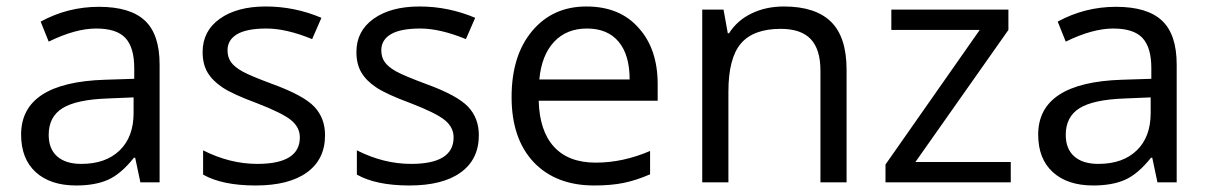

<svg xmlns="http://www.w3.org/2000/svg" viewBox="-20 -565 3748 595"><path d="M106 -498Q189.9 -543.9 286.6 -543.9Q383.3 -543.9 429 -501.2Q474.6 -458.5 474.6 -365.2V0H415L398.9 -76.2H395Q355 -25.9 315.2 -8.1Q275.4 9.8 215.8 9.8Q136.2 9.8 90.8 -31.5Q45.4 -72.8 45.4 -147.9Q45.4 -309.6 305.2 -317.9L396 -320.8V-354Q396 -417.5 368.9 -447Q341.8 -476.6 277.8 -476.6Q213.9 -476.6 130.9 -436ZM130.9 -147Q130.9 -103.5 157.2 -80.3Q183.6 -57.1 231.9 -57.1Q307.6 -57.1 350.8 -98.9Q394 -140.6 394 -214.8V-263.2L313 -259.8Q216.3 -256.3 173.6 -229.7Q130.9 -203.1 130.9 -147Z M777.3 -57.1Q909.2 -57.1 909.2 -139.2Q909.2 -170.4 882.1 -192.6Q855 -214.8 776.4 -245.1Q701.2 -272.9 669.7 -293.9Q638.2 -314.9 623 -340.8Q607.9 -366.7 607.9 -403.8Q607.9 -468.8 661.1 -506.8Q714.4 -544.9 803.7 -544.9Q893.1 -544.9 976.1 -509.8L947.3 -443.8Q867.2 -476.6 805.9 -476.6Q744.6 -476.6 714.8 -459Q685.1 -441.4 685.1 -409.2Q685.1 -387.7 695.8 -372.6Q706.5 -357.4 731 -343.8Q755.4 -330.1 825.2 -304.2Q920.4 -269.5 953.9 -234.4Q987.3 -199.2 987.3 -146Q987.3 -71.3 931.4 -30.8Q875.5 9.8 772.2 9.8Q668.9 9.8 609.4 -23.9V-99.1Q692.4 -57.1 777.3 -57.1Z M1253.9 -57.1Q1385.7 -57.1 1385.7 -139.2Q1385.7 -170.4 1358.6 -192.6Q1331.5 -214.8 1252.9 -245.1Q1177.7 -272.9 1146.2 -293.9Q1114.7 -314.9 1099.6 -340.8Q1084.5 -366.7 1084.5 -403.8Q1084.5 -468.8 1137.7 -506.8Q1190.9 -544.9 1280.3 -544.9Q1369.6 -544.9 1452.6 -509.8L1423.8 -443.8Q1343.8 -476.6 1282.5 -476.6Q1221.2 -476.6 1191.4 -459Q1161.6 -441.4 1161.6 -409.2Q1161.6 -387.7 1172.4 -372.6Q1183.1 -357.4 1207.5 -343.8Q1231.9 -330.1 1301.8 -304.2Q1397 -269.5 1430.4 -234.4Q1463.9 -199.2 1463.9 -146Q1463.9 -71.3 1408 -30.8Q1352.1 9.8 1248.8 9.8Q1145.5 9.8 1085.9 -23.9V-99.1Q1168.9 -57.1 1253.9 -57.1Z M1821.3 9.8Q1702.6 9.8 1633.8 -62.5Q1565.4 -135.3 1565.4 -264.2Q1565.4 -393.1 1629.2 -469Q1692.9 -544.9 1797.1 -544.9Q1901.4 -544.9 1959.5 -478Q2018.1 -413.1 2018.1 -304.2V-252.9H1649.4Q1651.9 -159.2 1696.8 -110.1Q1741.7 -61 1826.2 -61Q1910.6 -61 1994.6 -97.2V-24.9Q1952.1 -6.3 1913.3 1.7Q1874.5 9.8 1821.3 9.8ZM1931.2 -318.8Q1931.2 -395 1897 -435.8Q1862.8 -476.6 1799.1 -476.6Q1735.4 -476.6 1696.8 -435.1Q1658.2 -393.6 1651.4 -318.8Z M2409.2 -544.9Q2506.8 -544.9 2555.2 -497.6Q2603.5 -450.2 2603.5 -349.1V0H2522.5V-346.2Q2522.5 -412.1 2492.4 -443.8Q2462.4 -475.6 2399.4 -475.6Q2314.9 -475.6 2276.1 -430.2Q2237.3 -384.8 2237.3 -280.8V0H2156.2V-535.2H2222.2L2235.4 -461.9H2239.3Q2264.2 -501.5 2308.8 -523.2Q2353.5 -544.9 2409.2 -544.9Z M3112.3 -63V0H2724.1V-55.2L3016.1 -472.2H2742.2V-535.2H3105V-472.2L2816.9 -63Z M3257.8 -498Q3341.8 -543.9 3438.5 -543.9Q3535.2 -543.9 3580.8 -501.2Q3626.5 -458.5 3626.5 -365.2V0H3566.9L3550.8 -76.2H3546.9Q3506.8 -25.9 3467 -8.1Q3427.2 9.8 3367.7 9.8Q3288.1 9.8 3242.7 -31.5Q3197.3 -72.8 3197.3 -147.9Q3197.3 -309.6 3457 -317.9L3547.9 -320.8V-354Q3547.9 -417.5 3520.8 -447Q3493.7 -476.6 3429.7 -476.6Q3365.7 -476.6 3282.7 -436ZM3282.7 -147Q3282.7 -103.5 3309.1 -80.3Q3335.4 -57.1 3383.8 -57.1Q3459.5 -57.1 3502.7 -98.9Q3545.9 -140.6 3545.9 -214.8V-263.2L3464.8 -259.8Q3368.2 -256.3 3325.4 -229.7Q3282.7 -203.1 3282.7 -147Z"/></svg>

Font: Open Sans Hebrew
Style: Regular
Weight: 400
Foundry: Ascender Corporation, Yanek Iontef
Version: Version 2.001;PS 002.001;hotconv 1.0.70;makeotf.lib2.5.58329